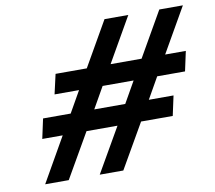

<svg xmlns="http://www.w3.org/2000/svg" viewBox="-75 -757 941 842"><g transform="rotate(-10 395.5 -336.0)"><path d="M189 -471 169 -383H278L224 -288H101L82 -200H173L60 -2H165L279 -200H417L303 -2H408L522 -200H663L682 -288H572L626 -383H750L769 -471H677L791 -670H686L572 -471H434L548 -670H442L328 -471ZM329 -288 383 -383H521L467 -288Z"/></g></svg>

Font: LT Wave Medium
Style: Italic
Weight: 500
Designer: Daniel Lyons
Version: Version 2.5 (Glyphs App)